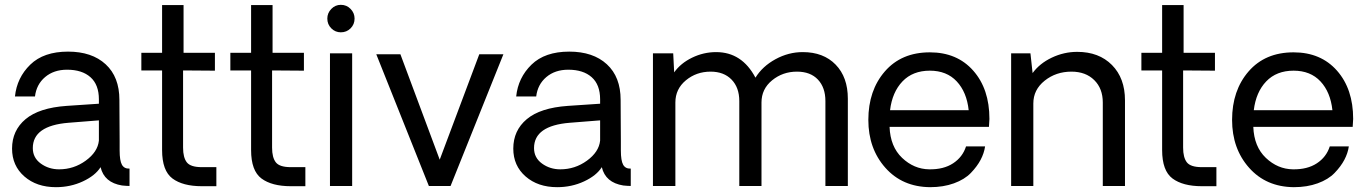

<svg xmlns="http://www.w3.org/2000/svg" viewBox="-20 -771 5660 796"><path d="M212 5Q132 5 81 -39.5Q30 -84 30 -155Q30 -230 86 -277Q142 -324 256 -332L390 -341V-359Q390 -420 355 -451Q320 -482 258 -482Q203 -482 167 -451.5Q131 -421 125 -371H42Q50 -449 105.5 -503Q161 -557 262 -557Q361 -557 418 -504.5Q475 -452 475 -357Q475 -317 475.5 -268Q476 -219 476 -185Q476 -151 476 -147Q476 -105 485.5 -88Q495 -71 517 -72V0Q506 0 486 -2Q412 -14 397 -78Q375 -43 323.5 -19Q272 5 212 5ZM225 -69Q286 -69 335.5 -105Q385 -141 390 -188V-272L264 -262Q116 -250 116 -157Q116 -117 149 -93Q182 -69 225 -69Z M817 1Q738 1 695 -31Q652 -63 652 -149V-479H566V-552H652V-750H741V-552H871V-478L739 -479V-159Q739 -118 754.5 -98Q770 -78 817 -78H877V1Z M1186 1Q1107 1 1064 -31Q1021 -63 1021 -149V-479H935V-552H1021V-750H1110V-552H1240V-478L1108 -479V-159Q1108 -118 1123.5 -98Q1139 -78 1186 -78H1246V1Z M1393 -637Q1370 -637 1353.5 -653.5Q1337 -670 1337 -694Q1337 -717 1353.5 -734Q1370 -751 1393 -751Q1417 -751 1433.5 -734Q1450 -717 1450 -694Q1450 -670 1433.5 -653.5Q1417 -637 1393 -637ZM1348 -550H1440V0H1348Z M2067 -546 1848 0H1758L1540 -546H1640L1803 -109L1967 -546Z M2290 5Q2210 5 2159 -39.5Q2108 -84 2108 -155Q2108 -230 2164 -277Q2220 -324 2334 -332L2468 -341V-359Q2468 -420 2433 -451Q2398 -482 2336 -482Q2281 -482 2245 -451.5Q2209 -421 2203 -371H2120Q2128 -449 2183.5 -503Q2239 -557 2340 -557Q2439 -557 2496 -504.5Q2553 -452 2553 -357Q2553 -317 2553.5 -268Q2554 -219 2554 -185Q2554 -151 2554 -147Q2554 -105 2563.5 -88Q2573 -71 2595 -72V0Q2584 0 2564 -2Q2490 -14 2475 -78Q2453 -43 2401.5 -19Q2350 5 2290 5ZM2303 -69Q2364 -69 2413.5 -105Q2463 -141 2468 -188V-272L2342 -262Q2194 -250 2194 -157Q2194 -117 2227 -93Q2260 -69 2303 -69Z M3308 -555Q3394 -555 3444.5 -503Q3495 -451 3495 -362V0H3402V-352Q3402 -408 3371 -441Q3340 -474 3284 -474Q3225 -474 3181 -438Q3137 -402 3137 -346V0H3045V-352Q3045 -408 3013 -441Q2981 -474 2926 -474Q2867 -474 2823.5 -438Q2780 -402 2780 -346V0H2687V-550H2771L2775 -471Q2802 -509 2849.5 -532Q2897 -555 2949 -555Q3056 -555 3112 -449Q3141 -496 3195 -525.5Q3249 -555 3308 -555Z M4082 -278Q4082 -269 4080 -245H3668Q3671 -163 3720 -116.5Q3769 -70 3832 -69Q3892 -68 3931.5 -94Q3971 -120 3985 -164H4064Q4060 -136 4045.5 -108.5Q4031 -81 4005 -54Q3979 -27 3935 -11Q3891 5 3836 5Q3721 4 3650.5 -75.5Q3580 -155 3580 -274Q3580 -396 3648.5 -475Q3717 -554 3835 -554Q3948 -554 4015 -478Q4082 -402 4082 -278ZM3835 -478Q3764 -478 3721.5 -433.5Q3679 -389 3670 -314H3996Q3988 -389 3946.5 -433.5Q3905 -478 3835 -478Z M4446 -556Q4536 -556 4590 -501.5Q4644 -447 4644 -355V0H4552V-346Q4552 -404 4516.5 -439Q4481 -474 4422 -474Q4358 -474 4311 -436.5Q4264 -399 4264 -342V0H4172V-550H4252L4261 -468Q4290 -508 4340.5 -532Q4391 -556 4446 -556Z M4963 1Q4884 1 4841 -31Q4798 -63 4798 -149V-479H4712V-552H4798V-750H4887V-552H5017V-478L4885 -479V-159Q4885 -118 4900.5 -98Q4916 -78 4963 -78H5023V1Z M5590 -278Q5590 -269 5588 -245H5176Q5179 -163 5228 -116.5Q5277 -70 5340 -69Q5400 -68 5439.5 -94Q5479 -120 5493 -164H5572Q5568 -136 5553.5 -108.5Q5539 -81 5513 -54Q5487 -27 5443 -11Q5399 5 5344 5Q5229 4 5158.5 -75.5Q5088 -155 5088 -274Q5088 -396 5156.5 -475Q5225 -554 5343 -554Q5456 -554 5523 -478Q5590 -402 5590 -278ZM5343 -478Q5272 -478 5229.5 -433.5Q5187 -389 5178 -314H5504Q5496 -389 5454.5 -433.5Q5413 -478 5343 -478Z"/></svg>

Font: Oakes Grotesk
Style: Regular
Weight: 400
Designer: Samuel Oakes
Foundry: Samuel Oakes
Version: Version 1.000;PS 001.000;hotconv 1.0.88;makeotf.lib2.5.64775